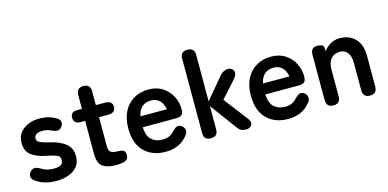

<svg xmlns="http://www.w3.org/2000/svg" viewBox="-69 -1099 3024 1495"><g transform="rotate(-15 1443.0 -351.0)"><path d="M234 10Q189 10 148.5 -1.5Q108 -13 74 -37Q49 -54 47.5 -74.5Q46 -95 63 -114Q80 -132 98.5 -131Q117 -130 142 -116Q182 -88 240 -88Q281 -88 299.5 -99.5Q318 -111 318 -142Q318 -157 309 -166.5Q300 -176 275.5 -184Q251 -192 204 -201Q134 -215 92 -247Q50 -279 50 -348Q50 -393 74 -425.5Q98 -458 139 -476Q180 -494 230 -494Q308 -494 362 -461Q389 -447 392.5 -426.5Q396 -406 381 -387Q365 -367 346.5 -367Q328 -367 303 -378Q287 -387 269.5 -391Q252 -395 232 -395Q195 -395 179.5 -382Q164 -369 164 -351Q164 -338 171.5 -329Q179 -320 201 -312Q223 -304 265 -294Q345 -275 389 -239Q433 -203 433 -138Q433 -65 377.5 -27.5Q322 10 234 10Z M719 11Q648 11 610.5 -15Q573 -41 573 -119V-384H540Q481 -384 481 -433Q481 -456 493.5 -468.5Q506 -481 539 -481H573V-591Q573 -650 630 -650Q685 -650 685 -591V-481H759Q818 -481 818 -433Q818 -384 760 -384H685V-148Q685 -114 701.5 -102Q718 -90 749 -90Q781 -90 799.5 -82.5Q818 -75 818 -44Q818 -19 803.5 -7.5Q789 4 766.5 7.5Q744 11 719 11Z M1117 11Q1012 11 947 -52.5Q882 -116 882 -241Q882 -319 911 -375.5Q940 -432 992 -462.5Q1044 -493 1111 -493Q1178 -493 1225 -462Q1272 -431 1297 -382Q1322 -333 1322 -280Q1322 -243 1307 -231.5Q1292 -220 1263 -220H993Q997 -148 1031 -117.5Q1065 -87 1119 -87Q1180 -87 1214 -129Q1234 -150 1251.5 -156.5Q1269 -163 1289 -149Q1309 -135 1312 -113Q1315 -91 1294 -67Q1260 -26 1216 -7.5Q1172 11 1117 11ZM998 -307H1211Q1203 -354 1176.5 -379.5Q1150 -405 1109 -405Q1065 -405 1036.5 -381Q1008 -357 998 -307Z M1484 0Q1428 0 1428 -55V-658Q1428 -713 1484 -713H1486Q1541 -713 1541 -658V-282L1681 -449Q1697 -469 1715.5 -478Q1734 -487 1750 -487Q1770 -487 1783.5 -475.5Q1797 -464 1797.5 -445Q1798 -426 1779 -402L1655 -264L1806 -67Q1826 -39 1812.5 -17Q1799 5 1770 5Q1743 5 1729 -2Q1715 -9 1704 -23L1541 -244V-55Q1541 0 1486 0Z M2105 11Q2000 11 1935 -52.5Q1870 -116 1870 -241Q1870 -319 1899 -375.5Q1928 -432 1980 -462.5Q2032 -493 2099 -493Q2166 -493 2213 -462Q2260 -431 2285 -382Q2310 -333 2310 -280Q2310 -243 2295 -231.5Q2280 -220 2251 -220H1981Q1985 -148 2019 -117.5Q2053 -87 2107 -87Q2168 -87 2202 -129Q2222 -150 2239.5 -156.5Q2257 -163 2277 -149Q2297 -135 2300 -113Q2303 -91 2282 -67Q2248 -26 2204 -7.5Q2160 11 2105 11ZM1986 -307H2199Q2191 -354 2164.5 -379.5Q2138 -405 2097 -405Q2053 -405 2024.5 -381Q1996 -357 1986 -307Z M2473 0Q2416 0 2416 -59V-422Q2416 -481 2467 -481Q2518 -481 2520 -455L2523 -424Q2543 -452 2576 -472.5Q2609 -493 2654 -493Q2729 -493 2776.5 -445Q2824 -397 2824 -304V-59Q2824 0 2768 0Q2711 0 2711 -59V-277Q2711 -334 2688 -362.5Q2665 -391 2626 -391Q2583 -391 2556 -361.5Q2529 -332 2529 -274V-59Q2529 0 2473 0Z"/></g></svg>

Font: Zen Maru Gothic
Style: Bold
Weight: 700
Designer: Yoshimichi Ohira
Foundry: Positype
Version: Version 1.001